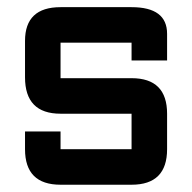

<svg xmlns="http://www.w3.org/2000/svg" viewBox="-20 -508 528 528"><path d="M48.8 -146.5H146.5V-97.7H341.8V-195.3H146.5Q48.8 -195.3 48.8 -295.4V-395.5Q48.8 -488.3 146.5 -488.3H341.8Q439.5 -488.3 439.5 -415V-341.8H341.8V-390.6H146.5V-293H341.8Q439.5 -293 439.5 -195.3V-97.7Q439.5 0 341.8 0H146.5Q48.8 0 48.8 -97.7Z"/></svg>

Font: BabelStone Moon Runes
Style: Regular
Weight: 400
Designer: Andrew West
Foundry: BabelStone
Version: Version 7.001 March 14, 2022